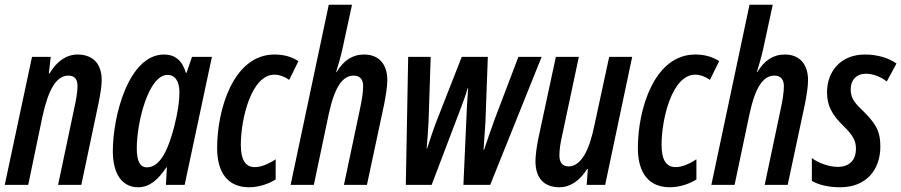

<svg xmlns="http://www.w3.org/2000/svg" viewBox="-24 -780 3802 810"><path d="M-4 0H95L155 -288C179 -397 211 -461 265 -461C291 -461 303 -445 303 -417C303 -393 297 -358 290 -327L221 0H319L392 -346C399 -381 405 -416 405 -442C405 -520 359 -550 303 -550C256 -550 215 -521 185 -470H182L190 -540H111Z M559 10C607 10 643 -22 678 -74H680L676 0H755L870 -540H786L763 -473H760C745 -526 713 -550 668 -550C519 -550 452 -291 452 -143C452 -46 491 10 559 10ZM596 -74C567 -74 553 -100 553 -154C553 -263 602 -464 683 -464C714 -464 733 -438 733 -391C733 -353 727 -310 711 -246C690 -165 657 -74 596 -74Z M1027 10C1069 10 1111 -5 1139 -23V-108C1107 -87 1077 -75 1051 -75C1012 -75 992 -105 992 -169C992 -278 1036 -465 1134 -465C1155 -465 1178 -456 1196 -443L1235 -522C1206 -541 1173 -550 1134 -550C960 -550 892 -317 892 -156C892 -49 939 10 1027 10Z M1202 0H1300L1363 -299C1388 -415 1422 -461 1468 -461C1495 -461 1508 -444 1508 -417C1508 -388 1502 -355 1495 -322L1427 0H1524L1597 -342C1603 -374 1610 -414 1610 -441C1610 -511 1573 -550 1512 -550C1462 -550 1425 -524 1396 -476H1394C1404 -508 1414 -543 1421 -575L1461 -760H1363Z M1688 0H1797L1922 -329C1932 -356 1941 -380 1949 -408H1951C1949 -375 1946 -343 1945 -312L1931 0H2044L2261 -540H2163L2063 -277C2047 -234 2033 -191 2018 -148H2016C2018 -186 2022 -228 2024 -266L2034 -540H1924L1813 -257C1802 -226 1788 -186 1778 -154H1776C1779 -189 1782 -227 1784 -267L1793 -540H1698Z M2336 10C2382 10 2422 -18 2453 -67H2456L2451 0H2529L2643 -540H2546L2484 -253C2462 -144 2427 -78 2374 -78C2348 -78 2336 -96 2336 -124C2336 -148 2340 -176 2347 -206L2418 -540H2321L2245 -186C2240 -158 2235 -124 2235 -100C2235 -30 2270 10 2336 10Z M2802 10C2844 10 2886 -5 2914 -23V-108C2882 -87 2852 -75 2826 -75C2787 -75 2767 -105 2767 -169C2767 -278 2811 -465 2909 -465C2930 -465 2953 -456 2971 -443L3010 -522C2981 -541 2948 -550 2909 -550C2735 -550 2667 -317 2667 -156C2667 -49 2714 10 2802 10Z M2977 0H3075L3138 -299C3163 -415 3197 -461 3243 -461C3270 -461 3283 -444 3283 -417C3283 -388 3277 -355 3270 -322L3202 0H3299L3372 -342C3378 -374 3385 -414 3385 -441C3385 -511 3348 -550 3287 -550C3237 -550 3200 -524 3171 -476H3169C3179 -508 3189 -543 3196 -575L3236 -760H3138Z M3521 10C3628 10 3690 -61 3690 -162C3690 -232 3666 -263 3615 -314C3573 -353 3565 -373 3565 -405C3565 -443 3590 -469 3629 -469C3656 -469 3690 -458 3717 -436L3758 -512C3726 -535 3679 -550 3625 -550C3523 -550 3465 -479 3465 -390C3465 -336 3485 -297 3532 -251C3577 -207 3587 -185 3587 -152C3587 -102 3557 -76 3510 -76C3474 -76 3429 -92 3401 -113V-17C3428 -1 3468 10 3521 10Z"/></svg>

Font: Noto Sans UI Condensed Medium
Style: Italic
Weight: 500
Width: 3
Italic angle: -12°
Designer: Monotype Design Team
Foundry: Monotype Imaging Inc.
Version: Version 1.901